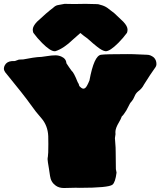

<svg xmlns="http://www.w3.org/2000/svg" viewBox="-20 -947 824 987"><path d="M308.1 19.5Q283.7 19.5 266.6 7.3Q241.7 -10.3 237.3 -42Q234.9 -61.5 231.4 -81.1Q224.6 -120.1 224.6 -128.4Q224.6 -135.3 226.1 -141.6Q228.5 -152.8 228.5 -206.1L228 -247.1Q225.6 -301.8 192.4 -339.8Q163.6 -372.1 139.2 -407.2Q104 -457 6.3 -576.2Q0 -585 0 -594.7Q0 -603 4.9 -611.8Q14.6 -629.9 39.1 -632.8L56.6 -633.3L77.1 -640.6Q88.4 -640.6 99.6 -641.6Q162.6 -653.3 172.4 -653.3Q190.4 -653.3 219.2 -658.2Q245.1 -662.6 265.1 -662.6Q280.8 -662.6 295.4 -656.2Q319.8 -645.5 321.3 -622.1Q335.4 -600.1 348.6 -582.5Q358.9 -575.7 379.4 -524.4Q381.3 -521 383.3 -517.8Q385.3 -514.6 386 -510.3Q386.7 -505.9 390.1 -502.2Q393.6 -498.5 398.7 -494.9Q403.8 -491.2 409.2 -491.2Q413.6 -491.2 418.5 -495.1Q426.3 -500.5 439.9 -533.7Q463.4 -661.1 499.5 -665.5Q520.5 -668.9 635.3 -668.9Q665.5 -668.9 695.3 -667.2Q725.1 -665.5 735.8 -665.5Q753.9 -665.5 771 -651.4Q784.2 -638.2 784.2 -617.7Q784.2 -606.9 775.9 -596.7Q754.9 -567.9 719.7 -511.7Q710.4 -492.2 689.9 -477.1Q677.7 -467.3 671.4 -451.2Q665 -435.1 656.2 -425.3Q647.9 -417.5 639.2 -397.9Q631.3 -379.9 615.7 -358.9Q609.4 -350.6 606.4 -349.1Q600.6 -333 591.8 -318.8Q573.2 -288.1 573.2 -268.1L573.7 -257.3Q573.7 -252.9 572.3 -247.6Q570.8 -242.2 570.8 -236.8Q571.3 -222.7 572.8 -209Q574.7 -190.4 574.7 -165Q574.7 -124.5 575.7 -77.6L579.1 -59.6Q572.8 -9.3 558.1 2.4Q537.6 18.6 387.7 18.6Q376 18.6 369.6 18.1Q319.8 19.5 308.1 19.5ZM312 -927.2 360.8 -926.3Q387.2 -927.2 419.9 -927.2L478.5 -925.8Q486.8 -925.8 495.1 -922.4Q516.1 -917.5 531.7 -906.7Q531.7 -905.8 567.9 -878.9L613.8 -835.4Q635.7 -812.5 635.7 -794.4Q635.7 -787.1 632.8 -778.3Q612.3 -750.5 587.9 -726.1Q545.4 -683.6 523.4 -683.6Q506.3 -685.1 479 -707Q462.9 -719.2 429.2 -749.5Q412.1 -761.2 393.1 -777.3Q356.4 -745.6 355 -743.7Q307.6 -697.8 265.6 -684.1L260.7 -683.6Q238.8 -683.6 196.3 -726.1Q171.9 -750.5 151.4 -778.3Q148.4 -787.1 148.4 -794.4Q148.4 -812.5 170.4 -835.4Q220.2 -882.3 252.9 -906.7Q264.6 -918 275.6 -920.4Q286.6 -922.9 312 -927.2Z"/></svg>

Font: Kaph
Style: Regular
Weight: 400
Designer: GGBotNet
Foundry: f0n7.com
Version: 1.10